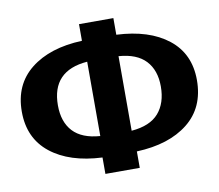

<svg xmlns="http://www.w3.org/2000/svg" viewBox="-77 -784 997 875"><g transform="rotate(-10 421.5 -346.5)"><path d="M501 -76V0H342V-76Q191 -83 103.5 -152.5Q16 -222 16 -345Q16 -470 104 -540Q192 -610 342 -616V-693H501V-616Q652 -609 739.5 -540Q827 -471 827 -349Q827 -222 739 -152Q651 -82 501 -76ZM660 -349Q660 -424 619 -468Q578 -512 494 -518V-173Q580 -180 620 -226Q660 -272 660 -349ZM349 -174V-518Q183 -505 183 -345Q183 -268 224 -224Q265 -180 349 -174Z"/></g></svg>

Font: Fira Sans BGR
Style: Bold
Weight: 700
Designer: bBox Type GmbH & Carrois Corporate GbR & Edenspiekermann AG
Foundry: bBox Type GmbH & Carrois Corporate GbR & Edenspiekermann AG
Version: Version 4.301